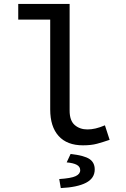

<svg xmlns="http://www.w3.org/2000/svg" viewBox="-20 -729 640 979"><path d="M403 12Q322 12 279 -35.5Q236 -83 236 -171V-629H73V-709H335V-165Q335 -114 361 -91.5Q387 -69 426 -69Q446 -69 467.5 -74Q489 -79 515 -90L539 -16Q504 -4 474.5 4Q445 12 403 12ZM290 230 282 184Q343 180 366 169Q389 158 389 139Q389 121 371.5 111.5Q354 102 320 99L340 56Q410 64 436.5 82Q463 100 463 135Q463 180 418.5 203Q374 226 290 230Z"/></svg>

Font: Source Code Pro ExtraLight Medium
Style: Regular
Weight: 500
Monospace: yes
Version: Version 1.018;hotconv 1.0.116;makeotfexe 2.5.65601